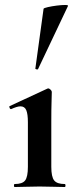

<svg xmlns="http://www.w3.org/2000/svg" viewBox="-20 -751 303 771"><path d="M39 0Q36 0 36 -6Q36 -12 39 -12Q70 -12 81 -26.5Q92 -41 92 -81V-260Q92 -293 85.5 -308.5Q79 -324 62 -324Q55 -324 45.5 -321Q36 -318 25 -313Q21 -312 18.5 -318Q16 -324 19 -325L170 -395Q172 -396 173 -396Q178 -396 183 -391Q188 -386 188 -382Q188 -370 187 -342Q186 -314 186 -262V-81Q186 -41 197.5 -26.5Q209 -12 240 -12Q243 -12 243 -6Q243 0 240 0Q220 0 194 -1Q168 -2 139 -2Q111 -2 85 -1Q59 0 39 0ZM133 -474Q132 -471 126.5 -472.5Q121 -474 122 -476L155 -716Q157 -719 172.5 -722.5Q188 -726 207.5 -728.5Q227 -731 241 -731Q255 -731 253 -727Z"/></svg>

Font: Cormorant
Style: Bold
Weight: 700
Designer: Christian Thalmann (Catharsis Fonts)
Foundry: Catharsis Fonts
Version: Version 4.000